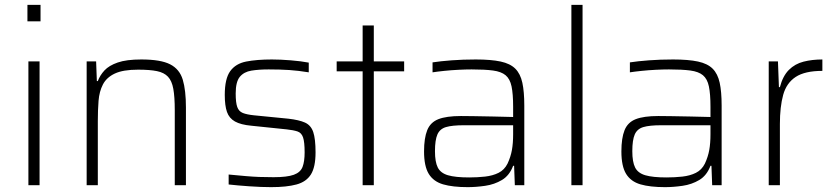

<svg xmlns="http://www.w3.org/2000/svg" viewBox="-20 -763 3437 791"><path d="M93 -675V-743H147V-675ZM97 0V-510H143V0Z M337 0V-510H376L379 -429H383Q392 -453 410.5 -473Q429 -493 465 -505.5Q501 -518 562 -518Q642 -518 681 -498Q720 -478 733 -434.5Q746 -391 746 -320V0H700V-309Q700 -364 694 -397Q688 -430 672 -447Q656 -464 626.5 -470Q597 -476 549 -476Q487 -476 453 -460Q419 -444 404 -415Q389 -386 386 -347.5Q383 -309 383 -264V0Z M1097 8Q1057 8 1007 4.5Q957 1 922 -3V-44Q964 -40 993 -37.5Q1022 -35 1047.5 -34Q1073 -33 1107 -33Q1163 -33 1190.5 -43Q1218 -53 1226.5 -75.5Q1235 -98 1235 -135Q1235 -178 1228.5 -197Q1222 -216 1205.5 -221.5Q1189 -227 1161 -230L1016 -245Q972 -249 948 -262.5Q924 -276 915 -302Q906 -328 906 -372Q906 -439 928.5 -470Q951 -501 994.5 -509.5Q1038 -518 1100 -518Q1135 -518 1178 -514.5Q1221 -511 1252 -505V-465Q1209 -472 1172 -474.5Q1135 -477 1087 -477Q1046 -477 1015.5 -472Q985 -467 968 -446.5Q951 -426 951 -378Q951 -340 957.5 -322Q964 -304 980.5 -297.5Q997 -291 1026 -288L1168 -274Q1212 -269 1236.5 -258Q1261 -247 1270.5 -219Q1280 -191 1280 -135Q1280 -75 1261 -44.5Q1242 -14 1201.5 -3Q1161 8 1097 8Z M1474 0V-469H1367V-510H1474V-658H1520V-510H1645V-469H1520V0Z M1907 8Q1845 8 1805.5 -3.5Q1766 -15 1746.5 -46.5Q1727 -78 1727 -139Q1727 -194 1740 -226.5Q1753 -259 1786 -272Q1819 -285 1879 -285Q1894 -285 1931 -284.5Q1968 -284 2012.5 -283Q2057 -282 2094 -281V-323Q2094 -376 2087.5 -407Q2081 -438 2063 -453Q2045 -468 2011 -472.5Q1977 -477 1923 -477Q1899 -477 1869 -475.5Q1839 -474 1810 -471Q1781 -468 1762 -465V-506Q1794 -511 1840.5 -514.5Q1887 -518 1940 -518Q2003 -518 2042.5 -509.5Q2082 -501 2103 -480Q2124 -459 2132 -422Q2140 -385 2140 -328V0H2101L2098 -80H2094Q2079 -40 2048 -21.5Q2017 -3 1979 2.5Q1941 8 1907 8ZM1913 -32Q1947 -32 1978.5 -35.5Q2010 -39 2034 -51Q2058 -63 2071 -89Q2084 -117 2089 -145Q2094 -173 2094 -210V-247H1891Q1843 -247 1817.5 -239.5Q1792 -232 1782 -209Q1772 -186 1772 -140Q1772 -96 1783.5 -73Q1795 -50 1825.5 -41Q1856 -32 1913 -32Z M2334 0V-743H2380V0Z M2720 8Q2658 8 2618.5 -3.5Q2579 -15 2559.5 -46.5Q2540 -78 2540 -139Q2540 -194 2553 -226.5Q2566 -259 2599 -272Q2632 -285 2692 -285Q2707 -285 2744 -284.5Q2781 -284 2825.5 -283Q2870 -282 2907 -281V-323Q2907 -376 2900.5 -407Q2894 -438 2876 -453Q2858 -468 2824 -472.5Q2790 -477 2736 -477Q2712 -477 2682 -475.5Q2652 -474 2623 -471Q2594 -468 2575 -465V-506Q2607 -511 2653.5 -514.5Q2700 -518 2753 -518Q2816 -518 2855.5 -509.5Q2895 -501 2916 -480Q2937 -459 2945 -422Q2953 -385 2953 -328V0H2914L2911 -80H2907Q2892 -40 2861 -21.5Q2830 -3 2792 2.5Q2754 8 2720 8ZM2726 -32Q2760 -32 2791.5 -35.5Q2823 -39 2847 -51Q2871 -63 2884 -89Q2897 -117 2902 -145Q2907 -173 2907 -210V-247H2704Q2656 -247 2630.5 -239.5Q2605 -232 2595 -209Q2585 -186 2585 -140Q2585 -96 2596.5 -73Q2608 -50 2638.5 -41Q2669 -32 2726 -32Z M3147 0V-510H3185L3189 -404H3193Q3205 -450 3230 -475Q3255 -500 3290.5 -509Q3326 -518 3368 -518V-471Q3296 -471 3258 -446Q3220 -421 3206.5 -372Q3193 -323 3193 -252V0Z"/></svg>

Font: Saira ExtraLight
Style: Regular
Weight: 200
Designer: Hector Gatti with collaboration of the Omnibus-Type team
Foundry: Omnibus-Type
Version: Version 1.100; ttfautohint (v1.8.3)